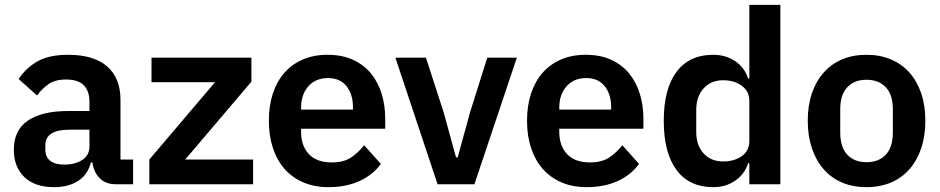

<svg xmlns="http://www.w3.org/2000/svg" viewBox="-20 -760 3876 792"><path d="M458 0Q416 0 391.5 -24.5Q367 -49 361 -90H355Q342 -39 302 -13.5Q262 12 203 12Q123 12 80 -30Q37 -72 37 -142Q37 -223 95 -262.5Q153 -302 260 -302H349V-340Q349 -384 326 -408Q303 -432 252 -432Q207 -432 179.5 -412.5Q152 -393 133 -366L57 -434Q86 -479 134 -506.5Q182 -534 261 -534Q367 -534 422 -486Q477 -438 477 -348V-102H529V0ZM246 -81Q289 -81 319 -100Q349 -119 349 -156V-225H267Q167 -225 167 -161V-144Q167 -112 187.5 -96.5Q208 -81 246 -81Z M596 0V-102L867 -421H605V-522H1017V-423L744 -102H1024V0Z M1335 12Q1277 12 1231.5 -7.5Q1186 -27 1154.5 -62.5Q1123 -98 1106 -148.5Q1089 -199 1089 -262Q1089 -324 1105.5 -374Q1122 -424 1153 -459.5Q1184 -495 1229 -514.5Q1274 -534 1331 -534Q1392 -534 1437 -513Q1482 -492 1511 -456Q1540 -420 1554.5 -372.5Q1569 -325 1569 -271V-229H1222V-216Q1222 -159 1254 -124.5Q1286 -90 1349 -90Q1397 -90 1427.5 -110Q1458 -130 1482 -161L1551 -84Q1519 -39 1463.5 -13.5Q1408 12 1335 12ZM1333 -438Q1282 -438 1252 -404Q1222 -370 1222 -316V-308H1436V-317Q1436 -371 1409.5 -404.5Q1383 -438 1333 -438Z M1785 0 1611 -522H1737L1810 -297L1861 -111H1868L1919 -297L1990 -522H2112L1937 0Z M2400 12Q2342 12 2296.5 -7.5Q2251 -27 2219.5 -62.5Q2188 -98 2171 -148.5Q2154 -199 2154 -262Q2154 -324 2170.5 -374Q2187 -424 2218 -459.5Q2249 -495 2294 -514.5Q2339 -534 2396 -534Q2457 -534 2502 -513Q2547 -492 2576 -456Q2605 -420 2619.5 -372.5Q2634 -325 2634 -271V-229H2287V-216Q2287 -159 2319 -124.5Q2351 -90 2414 -90Q2462 -90 2492.5 -110Q2523 -130 2547 -161L2616 -84Q2584 -39 2528.5 -13.5Q2473 12 2400 12ZM2398 -438Q2347 -438 2317 -404Q2287 -370 2287 -316V-308H2501V-317Q2501 -371 2474.5 -404.5Q2448 -438 2398 -438Z M3071 -87H3066Q3052 -42 3013 -15Q2974 12 2922 12Q2823 12 2770.5 -59Q2718 -130 2718 -262Q2718 -393 2770.5 -463.5Q2823 -534 2922 -534Q2974 -534 3013 -507.5Q3052 -481 3066 -436H3071V-740H3199V0H3071ZM2963 -94Q3009 -94 3040 -116Q3071 -138 3071 -179V-345Q3071 -383 3040 -406Q3009 -429 2963 -429Q2913 -429 2882.5 -395.5Q2852 -362 2852 -306V-216Q2852 -160 2882.5 -127Q2913 -94 2963 -94Z M3554 12Q3498 12 3453.5 -7Q3409 -26 3377.5 -62Q3346 -98 3329 -148.5Q3312 -199 3312 -262Q3312 -325 3329 -375Q3346 -425 3377.5 -460.5Q3409 -496 3453.5 -515Q3498 -534 3554 -534Q3610 -534 3655 -515Q3700 -496 3731.5 -460.5Q3763 -425 3780 -375Q3797 -325 3797 -262Q3797 -199 3780 -148.5Q3763 -98 3731.5 -62Q3700 -26 3655 -7Q3610 12 3554 12ZM3554 -91Q3605 -91 3634 -122Q3663 -153 3663 -213V-310Q3663 -369 3634 -400Q3605 -431 3554 -431Q3504 -431 3475 -400Q3446 -369 3446 -310V-213Q3446 -153 3475 -122Q3504 -91 3554 -91Z"/></svg>

Font: IBM Plex Sans KR SemiBold
Style: Regular
Weight: 600
Designer: Mike Abbink; Paul van der Laan; Pieter van Rosmalen; Wujin Sim; Chorong Kim; Dohee Lee;
Foundry: Sandoll Inc.
Version: Version 1.000